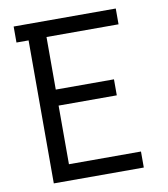

<svg xmlns="http://www.w3.org/2000/svg" viewBox="-82 -805 765 874"><g transform="rotate(-10 300.0 -367.5)"><path d="M96 0V-661H40V-735H512V-662H179V-419H448V-345H179V-74H512V0Z"/></g></svg>

Font: Nova
Style: Regular
Weight: 400
Monospace: yes
Designer: Belleve Invis
Foundry: Belleve Invis
Version: Version 24.1.4; ttfautohint (v1.8.4)